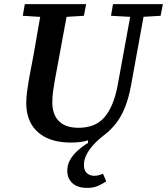

<svg xmlns="http://www.w3.org/2000/svg" viewBox="-20 -684 814 936"><path d="M220 -599 91 -607 101 -664H400L389 -607L258 -599ZM406 232Q358 232 333 209Q308 186 308 149Q308 120 321 96.5Q334 73 356.5 52Q379 31 409 13V0Q395 5 373.5 8Q352 11 326 11Q257 11 208.5 -11.5Q160 -34 134 -77Q108 -120 108 -182Q108 -208 111.5 -235Q115 -262 120 -291L133 -361Q143 -411 151.5 -461.5Q160 -512 169 -562.5Q178 -613 187 -664H316L247 -291Q242 -263 238.5 -237.5Q235 -212 235 -183Q235 -147 248.5 -119.5Q262 -92 290 -76.5Q318 -61 362 -61Q402 -61 433.5 -73Q465 -85 488 -111Q511 -137 528 -178Q545 -219 555 -276L626 -664H691L619 -269Q608 -208 590 -162.5Q572 -117 547 -84.5Q522 -52 491 -28Q458 -3 435 22.5Q412 48 400.5 72.5Q389 97 389 121Q389 146 403 159.5Q417 173 440 173Q451 173 462 170Q473 167 482 163L498 200Q482 211 459.5 221.5Q437 232 406 232ZM632 -601 521 -607 531 -664H774L763 -607L661 -601Z"/></svg>

Font: Source Serif 4 SemiBold
Style: Italic
Weight: 600
Italic angle: -12°
Designer: Frank Grießhammer
Foundry: Adobe Systems Incorporated
Version: Version 4.004;hotconv 1.0.116;makeotfexe 2.5.65601